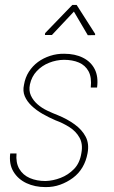

<svg xmlns="http://www.w3.org/2000/svg" viewBox="-20 -759 469 789"><path d="M314.5 -130.4Q321.3 -167 306.9 -193.1Q292.5 -219.2 265.6 -236.3Q238.8 -253.4 208 -264.6Q180.7 -276.4 155 -291Q129.4 -305.7 110.1 -324Q90.8 -342.3 81.8 -363.5Q72.8 -384.8 78.6 -410.6Q83.5 -440.4 98.6 -464.1Q113.8 -487.8 136 -504.2Q158.2 -520.5 186 -529.5Q213.9 -538.6 243.7 -538.1Q288.6 -538.1 321 -521.7Q353.5 -505.4 369.1 -474.9Q384.8 -444.3 378.9 -399.4H353Q357.4 -440.9 344 -465.8Q330.6 -490.7 304.2 -502Q277.8 -513.2 242.7 -513.2Q210.9 -512.7 181.6 -501Q152.3 -489.3 131.1 -466.8Q109.9 -444.3 103 -412.1Q97.7 -386.7 106.9 -366.5Q116.2 -346.2 134 -330.6Q151.9 -314.9 174.6 -304.2Q197.3 -293.5 217.8 -285.6Q256.3 -270 286.6 -248Q316.9 -226.1 332 -197.3Q347.2 -168.5 339.8 -129.4Q334 -97.2 318.8 -71.5Q303.7 -45.9 279.8 -28.1Q255.9 -10.3 227.3 0Q198.7 10.3 166.5 9.8Q123.5 9.8 88.9 -6.3Q54.2 -22.5 35.4 -53.5Q16.6 -84.5 22 -128.4H47.9Q44.4 -90.3 59.3 -64.9Q74.2 -39.6 102.5 -27.3Q130.9 -15.1 167 -15.1Q198.2 -16.1 229.2 -28.1Q260.3 -40 284.2 -64.5Q308.1 -88.9 314.5 -130.4ZM294.9 -738.8 371.1 -619.6 370.6 -614.7 340.8 -614.3 283.7 -711.4 193.4 -615.2H164.6L165.5 -623L277.3 -738.8Z"/></svg>

Font: Roboto Condensed Thin
Style: Italic
Weight: 250
Italic angle: -12°
Designer: Christian Robertson
Foundry: Google
Version: Version 3.008; 2023